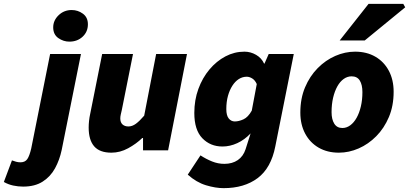

<svg xmlns="http://www.w3.org/2000/svg" viewBox="-150 -780 2122 996"><path d="M-30 188Q-56 188 -81.5 182.5Q-107 177 -130 164L-88 52Q-77 56 -66.5 59Q-56 62 -44 62Q-20 62 -8.5 45.5Q3 29 12 -10L110 -500H270L170 -2Q159 50 135.5 93Q112 136 71.5 162Q31 188 -30 188ZM210 -564Q179 -564 152.5 -582.5Q126 -601 126 -638Q126 -674 154 -701Q182 -728 222 -728Q254 -728 280 -709Q306 -690 306 -654Q306 -615 278.5 -589.5Q251 -564 210 -564Z M428 12Q367 12 338.5 -21Q310 -54 310 -118Q310 -135 312 -153.5Q314 -172 318 -190L380 -500H540L482 -210Q479 -197 476.5 -186Q474 -175 474 -166Q474 -145 485.5 -134.5Q497 -124 516 -124Q536 -124 555 -138Q574 -152 598 -180L660 -500H820L722 0H592V-64H588Q557 -34 515 -11Q473 12 428 12Z M1010 196Q968 196 918.5 181Q869 166 824 126L890 26Q919 45 950 57.5Q981 70 1014 70Q1055 70 1083.5 50.5Q1112 31 1124 -6L1150 -88Q1119 -55 1081 -37.5Q1043 -20 1004 -20Q941 -20 899.5 -63Q858 -106 858 -194Q858 -261 879 -318.5Q900 -376 936.5 -419.5Q973 -463 1019.5 -487.5Q1066 -512 1118 -512Q1150 -512 1178.5 -495.5Q1207 -479 1220 -450H1222L1244 -500H1374L1278 -20Q1256 92 1186.5 144Q1117 196 1010 196ZM1068 -150Q1089 -150 1113 -161Q1137 -172 1156 -206L1182 -344Q1173 -364 1158.5 -373Q1144 -382 1130 -382Q1108 -382 1089 -370Q1070 -358 1055.5 -335.5Q1041 -313 1032.5 -282.5Q1024 -252 1024 -214Q1024 -181 1036.5 -165.5Q1049 -150 1068 -150Z M1608 12Q1548 12 1503 -14Q1458 -40 1433 -87Q1408 -134 1408 -196Q1408 -269 1432.5 -327Q1457 -385 1498 -426.5Q1539 -468 1589.5 -490Q1640 -512 1692 -512Q1752 -512 1797 -486Q1842 -460 1867 -413Q1892 -366 1892 -304Q1892 -231 1867.5 -173Q1843 -115 1802 -73.5Q1761 -32 1710.5 -10Q1660 12 1608 12ZM1626 -116Q1648 -116 1667 -130Q1686 -144 1700 -169Q1714 -194 1722 -228Q1730 -262 1730 -302Q1730 -340 1716.5 -362Q1703 -384 1674 -384Q1652 -384 1633 -370.5Q1614 -357 1600 -332Q1586 -307 1578 -273Q1570 -239 1570 -198Q1570 -161 1584 -138.5Q1598 -116 1626 -116ZM1612 -570 1762 -760H1942L1952 -742L1742 -570Z"/></svg>

Font: Source Sans 3 ExtraLight Black
Style: Italic
Weight: 900
Italic angle: -11°
Version: Version 3.052;hotconv 1.1.0;makeotfexe 2.6.0